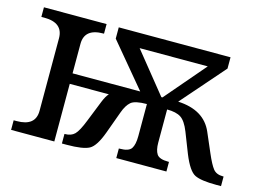

<svg xmlns="http://www.w3.org/2000/svg" viewBox="-78 -674 1100 811"><g transform="rotate(15 472.0 -268.0)"><path d="M360.8 -213.9Q371.1 -239.3 382.8 -252H211.9V0H22.9V-42H36.1Q118.2 -42 118.2 -108.9V-425.8Q118.2 -494.1 36.1 -494.1H22.9V-536.1H296.9V-494.1H293.9Q211.9 -494.1 211.9 -426.8V-297.9H507.8L350.1 -486.8V-536.1H838.9V-486.8L673.8 -297.9Q788.6 -292.5 825.2 -207L861.8 -122.1Q880.9 -77.6 895 -59.8Q909.2 -42 938 -42H940.9V0H919.9Q853.5 0 825.9 -13.4Q798.3 -26.9 771 -94.2L735.8 -184.1Q719.2 -226.1 698.2 -240Q677.2 -253.9 637.2 -253.9V-108.9Q637.2 -76.2 648.4 -59.1Q659.7 -42 699.2 -42H702.1V0H482.9V-42H486.8Q525.9 -42 537.4 -59.3Q548.8 -76.7 548.8 -113.8V-253.9Q497.1 -253.9 479.5 -238.8Q461.9 -223.6 450.2 -190.9L415 -94.2Q391.6 -29.8 364.5 -14.9Q337.4 0 266.1 0H245.1V-42H248Q273.9 -42 289.3 -57.1Q304.7 -72.3 324.2 -122.1ZM600.1 -297.9H605L755.9 -474.1H458Z"/></g></svg>

Font: Droid Serif
Style: Regular
Weight: 400
Designer: Monotype Design team
Foundry: Monotype Imaging Inc.
Version: Version 1.03